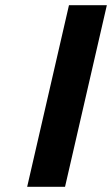

<svg xmlns="http://www.w3.org/2000/svg" viewBox="-20 -715 429 735"><path d="M84 0 244 -695H389L229 0Z"/></svg>

Font: Coval
Style: ExtraBold Italic
Weight: 800
Foundry: Context Ltd
Version: Version 001.000